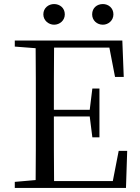

<svg xmlns="http://www.w3.org/2000/svg" viewBox="-20 -928 692 948"><path d="M247 -806C275 -806 300 -827 300 -857C300 -889 275 -908 247 -908C220 -908 194 -889 194 -857C194 -827 220 -806 247 -806ZM488 -806C515 -806 540 -827 540 -857C540 -889 515 -908 488 -908C459 -908 435 -889 435 -857C435 -827 459 -806 488 -806ZM548 -548H591L584 -728H53V-698L156 -690C157 -591 157 -491 157 -391V-337C157 -236 157 -137 156 -39L53 -30V0H602L608 -183H566L537 -34H247C246 -133 246 -235 246 -353H423L436 -250H471V-491H436L423 -386H246C246 -495 246 -596 247 -693H520Z"/></svg>

Font: Source Han Serif KR
Style: Regular
Weight: 400
Designer: Ryoko NISHIZUKA 西塚涼子 (kana & ideographs); Frank Grießhammer (Latin, Greek & Cyrillic); Wenlong ZHANG 张文龙 (bopomofo); San
Foundry: Adobe
Version: Version 2.001;hotconv 1.1.0;makeotfexe 2.6.0